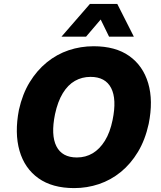

<svg xmlns="http://www.w3.org/2000/svg" viewBox="-20 -953 827 984"><path d="M360 11Q248 11 177 -39.5Q106 -90 80 -180.5Q54 -271 77 -390Q95 -471 132 -531.5Q169 -592 220 -633.5Q271 -675 332 -695.5Q393 -716 460 -716Q572 -716 642.5 -666Q713 -616 739.5 -526.5Q766 -437 742 -318Q724 -236 687 -174.5Q650 -113 599 -71.5Q548 -30 487 -9.5Q426 11 360 11ZM374 -146Q419 -146 455 -167.5Q491 -189 517.5 -231.5Q544 -274 557 -338Q579 -445 549.5 -502Q520 -559 444 -559Q400 -559 364 -538.5Q328 -518 302 -475.5Q276 -433 262 -368Q240 -261 269 -203.5Q298 -146 374 -146ZM295 -765 441 -933H581L666 -765H539L496 -853L421 -765Z"/></svg>

Font: Nunito Sans 7pt SemiCondensed Black
Style: Italic
Weight: 900
Width: 4
Italic angle: -9°
Designer: Vernon Adams
Foundry: Vernon Adams
Version: Version 3.101;gftools[0.9.27]